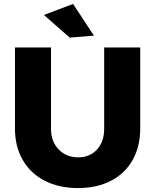

<svg xmlns="http://www.w3.org/2000/svg" viewBox="-20 -942 789 975"><path d="M377 -143Q436 -143 472.5 -182.5Q509 -222 509 -289V-701H692V-289Q692 -198 653.5 -129.5Q615 -61 543.5 -24Q472 13 376 13Q280 13 207.5 -24Q135 -61 95.5 -129.5Q56 -198 56 -289V-701H239V-289Q239 -223 278 -183Q317 -143 377 -143ZM351 -922 457 -761 334 -751 203 -866Z"/></svg>

Font: Montserrat V1
Style: Bold
Weight: 700
Designer: Julieta Ulanovsky
Foundry: Julieta Ulanovsky
Version: Version 6.001